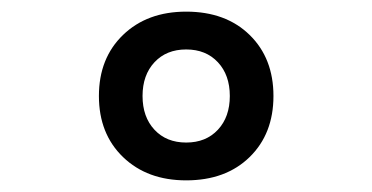

<svg xmlns="http://www.w3.org/2000/svg" viewBox="-20 -760 640 330"><path d="M300 -450Q233 -450 191.5 -490Q150 -530 150 -595Q150 -660 191.5 -700Q233 -740 300 -740Q368 -740 409 -700Q450 -660 450 -595Q450 -530 409 -490Q368 -450 300 -450ZM300 -515Q334 -515 354.5 -537Q375 -559 375 -595Q375 -631 354.5 -653Q334 -675 300 -675Q266 -675 245.5 -653Q225 -631 225 -595Q225 -559 245.5 -537Q266 -515 300 -515Z"/></svg>

Font: Tiny ExtraBold
Style: Regular
Weight: 800
Designer: Philipp Nurullin, Konstantin Bulenkov
Foundry: JetBrains
Version: Version 2.251; ttfautohint (v1.8.4.7-5d5b)